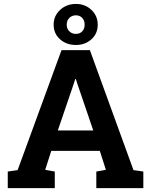

<svg xmlns="http://www.w3.org/2000/svg" viewBox="-20 -969 778 989"><path d="M20 0V-85.4L70.8 -92.8L296.9 -710.9H442.9L667.5 -92.8L718.3 -85.4V0H476.1V-85.4L525.4 -94.2L494.1 -191.9H244.1L212.9 -94.2L262.2 -85.4V0ZM277.8 -296.9H460.4L377.4 -540.5L370.6 -562H367.7L360.4 -539.1ZM371.1 -737.3Q322.3 -737.3 289.3 -766.6Q256.3 -795.9 256.3 -841.8Q256.3 -887.2 289.6 -918Q322.8 -948.7 371.1 -948.7Q418.5 -948.7 450.9 -918Q483.4 -887.2 483.4 -841.8Q483.4 -795.9 450.9 -766.6Q418.5 -737.3 371.1 -737.3ZM371.1 -794.4Q391.1 -794.4 403.6 -807.6Q416 -820.8 416 -841.8Q416 -863.3 403.6 -876.7Q391.1 -890.1 371.1 -890.1Q350.6 -890.1 337.2 -876.7Q323.7 -863.3 323.7 -841.8Q323.7 -820.8 337.2 -807.6Q350.6 -794.4 371.1 -794.4Z"/></svg>

Font: Roboto Slab LO
Style: Bold
Weight: 700
Designer: Google
Version: Version 2.000